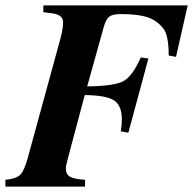

<svg xmlns="http://www.w3.org/2000/svg" viewBox="-33 -689 720 709"><path d="M660 -669 617 -479 590 -484Q590 -559 570 -584Q546 -614 511 -625.5Q476 -637 413 -637Q383 -637 370.5 -627.5Q358 -618 350 -589L289 -370Q388 -371 422 -389Q456 -407 487 -477L515 -473L441 -199L413 -204Q417 -229 417 -248Q417 -299 388.5 -318Q360 -337 280 -338L225 -132Q210 -76 210 -69Q210 -46 224.5 -37Q239 -28 281 -25V0H-13V-25Q28 -29 42.5 -44.5Q57 -60 69 -104L190 -546Q200 -584 200 -607Q200 -635 158 -640L127 -644V-669Z"/></svg>

Font: STIX MathJax Main
Style: Bold Italic
Weight: 700
Italic angle: -16.33°
Designer: MicroPress Inc., with final additions and corrections provided by Coen Hoffman, Elsevier (retired)
Version: Version 1.1.1